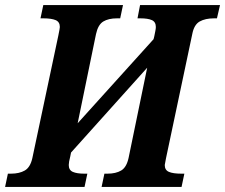

<svg xmlns="http://www.w3.org/2000/svg" viewBox="-41 -734 884 754"><path d="M-10 -52H2Q35 -52 56.5 -64.5Q78 -77 86 -113L188 -594Q194 -623 194 -628Q194 -648 177.5 -655Q161 -662 129 -662H118L129 -714H442L431 -662H419Q385 -662 364.5 -649.5Q344 -637 336 -600L264 -250L562 -580L565 -592Q567 -602 569 -612Q571 -622 571 -628Q571 -648 555.5 -655Q540 -662 510 -662H499L509 -714H823L811 -662H800Q765 -662 743 -649.5Q721 -637 714 -600L611 -113Q606 -88 606 -86Q606 -66 622.5 -59Q639 -52 671 -52H683L672 0H358L369 -52H381Q414 -52 435 -64.5Q456 -77 464 -114L537 -468L238 -135L235 -120Q229 -97 229 -86Q229 -66 245 -59Q261 -52 290 -52H302L291 0H-21Z"/></svg>

Font: Noto Serif Narrow
Style: Bold Italic
Weight: 700
Width: 4
Italic angle: -12°
Designer: Monotype Design Team
Foundry: Monotype Imaging Inc.
Version: Version 1.001